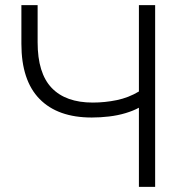

<svg xmlns="http://www.w3.org/2000/svg" viewBox="-20 -725 718 745"><path d="M519 0V-307Q497 -295 467 -286Q437 -277 403 -273Q369 -269 336 -269Q204 -269 133.5 -341Q63 -413 63 -555V-705H126V-561Q126 -441 180.5 -384Q235 -327 340 -327Q387 -327 433 -336.5Q479 -346 519 -370V-705H582V0Z"/></svg>

Font: Nunito Sans 11pt Light
Style: Regular
Weight: 300
Version: Version 3.101;gftools[0.9.27]